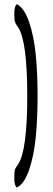

<svg xmlns="http://www.w3.org/2000/svg" viewBox="-20 -772 237 863"><path d="M57.6 69.8Q57.1 70.3 56.2 70.3Q51.8 70.3 48.1 59.3Q44.4 48.3 44.4 35.6V18.1Q44.4 8.3 45.2 1.5Q45.9 -5.4 47.6 -10.3Q49.3 -15.1 50.8 -17.6Q52.2 -20 55.7 -25.1Q59.1 -30.3 61 -32.7Q102.5 -93.8 102.5 -340.8Q102.5 -588.9 61 -649.9Q59.6 -652.3 55.9 -657.5Q52.2 -662.6 51 -665Q49.8 -667.5 47.9 -672.6Q45.9 -677.7 45.2 -684.6Q44.4 -691.4 44.4 -701.2V-717.8Q44.4 -730.5 48.1 -741.5Q51.8 -752.4 56.2 -752.4Q57.1 -752.4 57.6 -752Q89.8 -734.9 111.1 -672.1Q132.3 -609.4 140.6 -526.9Q148.9 -444.3 148.9 -340.8Q148.9 -236.8 140.6 -154.3Q132.3 -71.8 111.1 -9.3Q89.8 53.2 57.6 69.8Z"/></svg>

Font: BenchNine Light
Style: Regular
Weight: 300
Version: Version 1 ; ttfautohint (v0.92.18-e454-dirty) -l 8 -r 50 -G 